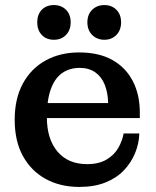

<svg xmlns="http://www.w3.org/2000/svg" viewBox="-20 -728 615 758"><path d="M293 10Q218 10 160.5 -21.5Q103 -53 70.5 -112Q38 -171 38 -255Q38 -339 70.5 -398.5Q103 -458 160.5 -489.5Q218 -521 292 -521L295 -460Q255 -460 226 -440Q197 -420 181 -377Q165 -334 165 -266Q165 -179 207 -129.5Q249 -80 324 -80Q370 -80 400.5 -98Q431 -116 447 -144Q463 -172 468 -201H530Q529 -162 513.5 -124Q498 -86 469 -55.5Q440 -25 396 -7.5Q352 10 293 10ZM102 -262V-321H407L532 -284V-262ZM407 -321Q406 -362 393.5 -393.5Q381 -425 356 -442.5Q331 -460 295 -460L292 -521Q371 -521 424 -491Q477 -461 504.5 -407.5Q532 -354 532 -284ZM392 -571Q363 -571 344 -590Q325 -609 325 -640Q325 -671 344 -689.5Q363 -708 392 -708Q421 -708 439.5 -689.5Q458 -671 458 -640Q458 -609 439.5 -590Q421 -571 392 -571ZM193 -571Q163 -571 145 -590Q127 -609 127 -640Q127 -671 145 -689.5Q163 -708 193 -708Q222 -708 240.5 -689.5Q259 -671 259 -640Q259 -609 240.5 -590Q222 -571 193 -571Z"/></svg>

Font: Montagu Slab 120pt Medium
Style: Regular
Weight: 500
Designer: Florian Karsten
Foundry: Florian Karsten
Version: Version 1.000